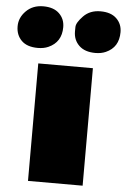

<svg xmlns="http://www.w3.org/2000/svg" viewBox="-153 -945 650 988"><g transform="rotate(5 172.0 -451.0)"><path d="M30.3 -901.9Q84 -901.9 112.8 -874Q141.6 -846.2 141.6 -803.7Q141.6 -726.1 74.2 -696.3Q50.8 -686 20.5 -686Q-35.6 -686 -64.2 -714.6Q-92.8 -743.2 -92.8 -788.1Q-92.8 -833 -58.3 -867.4Q-23.9 -901.9 30.3 -901.9ZM325.7 -901.9Q379.9 -901.9 408.7 -874Q437.5 -846.2 437.5 -803.7Q437.5 -725.6 371.1 -696.3Q347.7 -686 317.9 -686Q262.7 -686 233.2 -714.6Q203.6 -743.2 203.6 -787.1Q203.6 -787.6 203.9 -810.1Q204.1 -832.5 237.8 -867.2Q271.5 -901.9 325.7 -901.9ZM312 0H29.8V-606.9H312Z"/></g></svg>

Font: Fz Rammetto One
Style: Regular
Weight: 400
Designer: Vernon Adams
Foundry: Vernon Adams
Version: Vit hóa bi c Thuy @ FontZin.Com